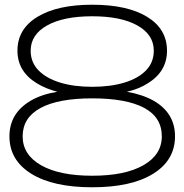

<svg xmlns="http://www.w3.org/2000/svg" viewBox="-20 -782 782 814"><path d="M371 -762Q520 -762 604 -710.5Q688 -659 688 -567Q688 -479 607 -429Q570 -405 518 -393Q586 -381 633 -354Q722 -302 722 -204Q722 -103 629.5 -45.5Q537 12 371 12Q205 12 112.5 -45.5Q20 -103 20 -204Q20 -302 110 -355Q156 -382 223 -393Q173 -406 136 -429Q54 -479 54 -567Q54 -659 138.5 -710.5Q223 -762 371 -762ZM371 -414Q449 -414 508 -432Q567 -450 599.5 -484Q632 -518 632 -567Q632 -635 562.5 -674Q493 -713 371 -713Q249 -713 179.5 -674Q110 -635 110 -567Q110 -518 143 -484Q176 -450 234.5 -432Q293 -414 371 -414ZM371 -37Q510 -37 588 -81.5Q666 -126 666 -204Q666 -285 590.5 -325Q515 -365 371 -365Q227 -365 151.5 -324Q76 -283 76 -204Q76 -126 154 -81.5Q232 -37 371 -37Z"/></svg>

Font: Bounded
Style: Regular
Weight: 200
Designer: Vlad Churkin
Version: Version 1.0